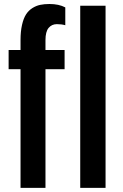

<svg xmlns="http://www.w3.org/2000/svg" viewBox="-20 -916 600 936"><path d="M80.1 0V-578.6H22V-672.4H80.1V-720.7Q80.1 -763.2 87.4 -794.9Q94.7 -826.7 106.9 -845.7Q119.1 -864.7 137.7 -876.5Q156.2 -888.2 176 -892.3Q195.8 -896.5 221.2 -896.5Q267.1 -896.5 298.3 -879.9V-793Q279.8 -798.3 257.3 -798.3Q232.4 -798.3 217 -780Q201.7 -761.7 201.7 -720.7V-672.4H294.9V-578.6H201.7V0ZM371.1 0V-888.2H494.6V0Z"/></svg>

Font: FjallaOne
Style: Regular
Weight: 400
Designer: Irina Smirnova
Foundry: Irina Smirnova
Version: Version 1.001